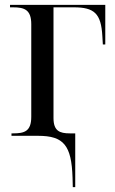

<svg xmlns="http://www.w3.org/2000/svg" viewBox="-20 -556 469 786"><path d="M277 172 278 210H288V-10H266C224 -10 199 -20 199 -73V-526H282C366 -526 394 -501 399 -408L401 -374H411V-536H21V-526H33C79 -526 108 -517 108 -457V-78C108 -18 80 -10 33 -10H27V0H136C241 0 273 39 277 172Z"/></svg>

Font: Noto Serif Display SemiCondensed
Style: Regular
Weight: 400
Width: 4
Designer: Monotype Design Team
Foundry: Monotype Imaging Inc.
Version: Version 2.009